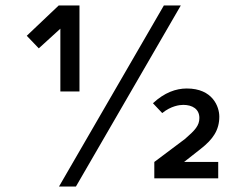

<svg xmlns="http://www.w3.org/2000/svg" viewBox="-20 -653 901 703"><path d="M271 -633H195L78 -522L122 -476L201 -548V-318H271V-633ZM545 0H779V-60H654L715 -108C760 -143 783 -177 783 -226C783 -262 759 -329 664 -329C624 -329 582 -314 540 -275L574 -239C606 -265 637 -269 651 -269C684 -269 710 -254 710 -221C710 -193 694 -176 657 -144L545 -60V0ZM642 -633H580L196 30H258L642 -633Z"/></svg>

Font: Tajawal Medium
Style: Regular
Weight: 500
Designer: Boutros Fonts
Foundry: Created by Boutros International 2017
Version: Version 1.700